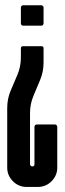

<svg xmlns="http://www.w3.org/2000/svg" viewBox="-20 -720 249 740"><path d="M139.2 -699.7Q142.6 -699.7 145.3 -697Q147.9 -694.3 147.9 -690.9V-629.9Q147.9 -626 145.3 -623.5Q142.6 -621.1 139.2 -621.1H69.3Q65.4 -621.1 63 -623.5Q60.5 -626 60.5 -629.9V-690.9Q60.5 -694.3 63 -697Q65.4 -699.7 69.3 -699.7ZM139.2 -542Q147.9 -542 147.9 -533.7V-479Q147.9 -442.9 134.3 -411.1L109.4 -351.6Q95.7 -319.8 95.7 -283.7V-87.4Q95.7 -84 98.1 -81.3Q100.6 -78.6 104.5 -78.6Q112.8 -78.6 112.8 -87.4V-231.4Q112.8 -234.9 115.7 -237.8Q118.2 -240.2 121.6 -240.2H191.9Q195.3 -240.2 197.8 -237.8Q200.7 -234.9 200.7 -231.4V-74.2Q200.7 -43.5 178.7 -21.5Q156.7 0.5 126 0.5H82.5Q51.8 0.5 29.8 -21.5Q7.8 -43.5 7.8 -74.2V-303.2Q7.8 -339.8 21.5 -371.6L46.9 -431.2Q60.5 -462.9 60.5 -499V-533.7Q60.5 -542 69.3 -542Z"/></svg>

Font: Silence Rounded
Style: Regular
Weight: 400
Designer: Lilo Joris
Foundry: Lilo Joris
Version: Version 1.019;Fontself Maker 3.5.7